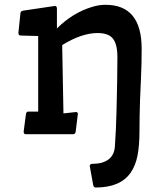

<svg xmlns="http://www.w3.org/2000/svg" viewBox="-20 -582 709 820"><path d="M396.5 -440.9Q329.1 -440.9 245.6 -389.6L251 -97.7L304.2 -103.5Q312.5 -103.5 312.5 -95.2L303.2 -19.5Q301.3 -8.8 292.5 -8.8H88.9Q81.1 -8.8 81.1 -20.5L90.8 -95.2Q92.8 -105.5 101.6 -105.5H143.1V-428.2L68.4 -430.2Q58.6 -430.2 58.6 -441.9L67.4 -526.4Q68.4 -534.7 79.1 -536.6L214.4 -556.6Q223.1 -556.6 223.1 -545.4V-460.4Q290.5 -527.8 374 -552.7Q402.8 -561.5 430.7 -561.5Q585 -561.5 585 -374Q585 -307.1 582 -245.6Q579.1 -184.1 578.1 -155.3Q575.7 -83 575.7 -22.2Q575.7 38.6 567.4 81.8Q559.1 125 538.1 155.3Q494.1 218.8 389.2 218.8Q379.4 218.8 377.9 207.5L363.3 127.4Q363.3 117.7 374.5 117.7Q418.5 117.7 443.4 98.9Q468.3 80.1 470.7 43.2Q473.1 6.3 474.9 -29.8Q476.6 -65.9 477.5 -103.3Q478.5 -140.6 479.2 -177.5Q480 -214.4 480.5 -245.6Q481.4 -308.1 481.4 -336.7Q481.4 -365.2 476.6 -385.3Q471.7 -405.3 461.4 -418Q442.4 -440.9 396.5 -440.9Z"/></svg>

Font: Wellfleet
Style: Regular
Weight: 400
Designer: Riccardo De Franceschi
Foundry: Riccardo De Franceschi
Version: Version 1.002